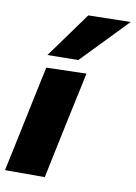

<svg xmlns="http://www.w3.org/2000/svg" viewBox="-88 -833 628 889"><g transform="rotate(10 226.0 -388.0)"><path d="M-1 0Q10 -52.5 21 -102.5Q31.5 -152 44.5 -214.5L55 -264.5Q66 -317 74.5 -357.2Q83 -397.5 90.2 -431.5Q97.5 -465.5 105 -500.5L293 -505.5Q285.5 -469.5 278 -434.5Q270.5 -399.5 261.8 -358.8Q253 -318 241.5 -264.5L231 -214.5Q218 -152.5 207.5 -102.5Q197 -52.5 186 0ZM100 -559Q139 -613 177.5 -666Q216 -719 254.5 -772.5L453 -776.5Q399.5 -720.5 347 -666.5Q294.5 -612.5 245 -561Z"/></g></svg>

Font: Heraclito ExtraBold
Style: Italic
Weight: 800
Italic angle: -12°
Designer: Kostas Bartsokas (font) & Cristiano Sobral (main changes)
Foundry: Kostas Bartsokas (font) & Cristiano Sobral (main changes)
Version: Version 1.00;July 8, 2020;FontCreator 13.0.0.2655 64-bit